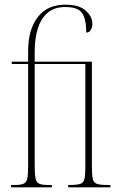

<svg xmlns="http://www.w3.org/2000/svg" viewBox="-20 -799 498 819"><path d="M27 0V-10H44Q69 -10 81 -15.5Q93 -21 96.5 -38.5Q100 -56 100 -93V-526H30V-536H100V-581Q100 -673 141 -726Q182 -779 258 -779Q318 -779 346 -753.5Q374 -728 374 -698Q374 -682 367 -671Q360 -660 348 -660Q348 -715 331 -742Q314 -769 258 -769Q211 -769 182.5 -744Q154 -719 141 -676.5Q128 -634 128 -580V-536H372V-86Q372 -51 376 -35Q380 -19 394 -14.5Q408 -10 438 -10H451V0H271V-10H277Q308 -10 322 -14.5Q336 -19 340 -35Q344 -51 344 -86V-526H128V-93Q128 -56 131.5 -38.5Q135 -21 147 -15.5Q159 -10 184 -10H201V0Z"/></svg>

Font: Noto Serif Display ExtraCondensed Thin
Style: Regular
Weight: 100
Width: 2
Designer: Monotype Design Team
Foundry: Monotype Imaging Inc.
Version: Version 2.009